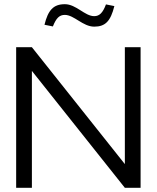

<svg xmlns="http://www.w3.org/2000/svg" viewBox="-20 -895 747 915"><path d="M57 -670V0H132V-557L575 0H650V-670H575V-113L132 -670ZM192 -777 232 -769C248 -809 263 -824 289 -824C333 -824 375 -768 429 -768C482 -768 507 -794 525 -866L485 -874C470 -834 454 -818 429 -818C384 -818 343 -875 289 -875C234 -875 209 -846 192 -777Z"/></svg>

Font: LT Wave Light
Style: Regular
Weight: 300
Designer: Daniel Lyons
Version: Version 2.5 (Glyphs App)